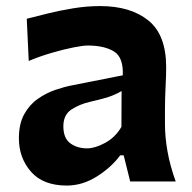

<svg xmlns="http://www.w3.org/2000/svg" viewBox="-20 -586 621 620"><path d="M195.8 13.2Q119.1 13.2 80.1 -31.5Q41 -76.2 41 -139.6Q41 -186 58.1 -217Q75.2 -248 102.1 -266.8Q128.9 -285.6 158.4 -295.7Q188 -305.7 212.9 -310.5L376.5 -342.8Q378.9 -400.9 347.9 -419.9Q316.9 -439 262.7 -439Q249 -439 217.5 -432.9Q186 -426.8 147.5 -415.5Q108.9 -404.3 72.8 -389.2L66.4 -525.4Q93.3 -532.2 132.3 -542Q171.4 -551.8 215.8 -559.1Q260.3 -566.4 303.2 -566.4Q401.4 -566.4 459 -520Q516.6 -473.6 516.6 -369.1Q516.6 -342.3 514.6 -304Q512.7 -265.6 512.7 -233.9V-184.6Q512.7 -143.6 520.8 -97.7Q528.8 -51.8 547.4 0H400.4L379.4 -84.5H368.2Q339.4 -45.4 292.7 -16.1Q246.1 13.2 195.8 13.2ZM261.2 -106.9Q286.6 -106.9 319.3 -124.5Q352.1 -142.1 372.1 -176.3L372.6 -292Q361.8 -285.2 342 -277.1Q322.3 -269 271 -257.3Q236.8 -249.5 210.7 -232.4Q184.6 -215.3 184.6 -178.2Q184.6 -139.6 207 -123.3Q229.5 -106.9 261.2 -106.9Z"/></svg>

Font: Pinar-DS3-FD Bold
Style: Regular
Weight: 700
Designer: Amin Abedi
Version: Version 3.000